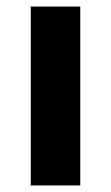

<svg xmlns="http://www.w3.org/2000/svg" viewBox="-20 -566 339 586"><path d="M225 0H74V-546H225Z"/></svg>

Font: Noto Sans Khmer
Style: Bold
Weight: 700
Version: Version 2.003